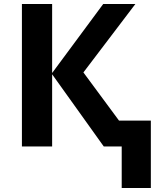

<svg xmlns="http://www.w3.org/2000/svg" viewBox="-20 -734 796 962"><path d="M735.8 -129.9V208H589.8V0H500L241.2 -361.8V0H89.8V-713.9H241.2V-368.2L497.1 -713.9H658.2L397.9 -371.1L576.2 -129.9Z"/></svg>

Font: NotoSans-Bold
Style: Bold
Weight: 700
Designer: Monotype Design team
Foundry: Monotype Imaging Inc.
Version: Version 1.04